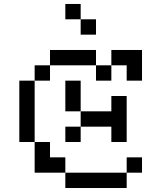

<svg xmlns="http://www.w3.org/2000/svg" viewBox="-20 -943 732 963"><path d="M76.9 -538.5H153.8V-461.5H76.9ZM76.9 -461.5H153.8V-384.6H76.9ZM76.9 -384.6H153.8V-307.7H76.9ZM76.9 -307.7H153.8V-230.8H76.9ZM153.8 -230.8H230.8V-153.8H153.8ZM153.8 -153.8H230.8V-76.9H153.8ZM230.8 -153.8H307.7V-76.9H230.8ZM307.7 -76.9H384.6V0H307.7ZM384.6 -76.9H461.5V0H384.6ZM461.5 -76.9H538.5V0H461.5ZM538.5 -76.9H615.4V0H538.5ZM615.4 -153.8H692.3V-76.9H615.4ZM153.8 -615.4H230.8V-538.5H153.8ZM230.8 -692.3H307.7V-615.4H230.8ZM307.7 -692.3H384.6V-615.4H307.7ZM384.6 -692.3H461.5V-615.4H384.6ZM461.5 -615.4H538.5V-538.5H461.5ZM538.5 -692.3H615.4V-615.4H538.5ZM615.4 -692.3H692.3V-615.4H615.4ZM615.4 -615.4H692.3V-538.5H615.4ZM307.7 -538.5H384.6V-461.5H307.7ZM307.7 -461.5H384.6V-384.6H307.7ZM384.6 -384.6H461.5V-307.7H384.6ZM307.7 -307.7H384.6V-230.8H307.7ZM461.5 -384.6H538.5V-307.7H461.5ZM538.5 -461.5H615.4V-384.6H538.5ZM538.5 -384.6H615.4V-307.7H538.5ZM538.5 -307.7H615.4V-230.8H538.5ZM384.6 -846.2H461.5V-769.2H384.6ZM307.7 -923.1H384.6V-846.2H307.7Z"/></svg>

Font: Jacquarda Bastarda 9
Style: Regular
Weight: 400
Designer: Sarah Cadigan-Fried
Version: Version 1.000; ttfautohint (v1.8.4.7-5d5b)